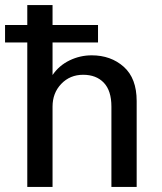

<svg xmlns="http://www.w3.org/2000/svg" viewBox="-22 -740 642 760"><path d="M86 0V-572H-2V-641H86V-720H186V-641H366V-572H186V-443Q212 -481 253.5 -501Q295 -521 341 -521Q417 -521 468 -475.5Q519 -430 519 -340V0H419V-318Q419 -381 389 -412.5Q359 -444 307 -444Q255 -444 220.5 -408Q186 -372 186 -318V0Z"/></svg>

Font: Chivo Mono
Style: Regular
Weight: 400
Monospace: yes
Designer: Hector Gatti
Foundry: Omnibus-Type
Version: Version 1.008; ttfautohint (v1.8.4.7-5d5b)